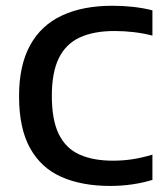

<svg xmlns="http://www.w3.org/2000/svg" viewBox="-20 -622 558 650"><path d="M353.5 7.5Q257 7.5 188 -23Q119 -53.5 81.8 -120.5Q44.5 -187.5 44.5 -296.5Q44.5 -400.5 81.8 -468.5Q119 -536.5 189.8 -569.5Q260.5 -602.5 360.5 -602.5Q396 -602.5 430.2 -598.8Q464.5 -595 496 -587V-501.5Q464.5 -509.5 432.8 -513.2Q401 -517 367.5 -517Q297.5 -517 250.2 -495.2Q203 -473.5 179.2 -425.2Q155.5 -377 155.5 -297.5Q155.5 -215.5 179.2 -167.5Q203 -119.5 249.2 -98.8Q295.5 -78 362.5 -78Q396.5 -78 429 -83Q461.5 -88 496 -98.5V-13Q465.5 -3.5 428.8 2Q392 7.5 353.5 7.5Z"/></svg>

Font: Encode Sans SC Medium
Style: Regular
Weight: 500
Version: Version 3.002